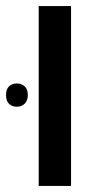

<svg xmlns="http://www.w3.org/2000/svg" viewBox="-44 -615 339 635"><path d="M84 0V-595H191V0ZM-24 -301Q-24 -320 -14 -329.5Q-4 -339 12 -339Q27 -339 37.5 -329.5Q48 -320 48 -301Q48 -282 37.5 -272Q27 -262 12 -262Q-4 -262 -14 -271.5Q-24 -281 -24 -301Z"/></svg>

Font: Noto Sans Hebrew Medium
Style: Regular
Weight: 500
Designer: Monotype Design Team
Foundry: Monotype Imaging Inc.
Version: Version 2.003